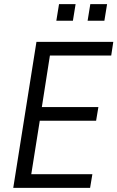

<svg xmlns="http://www.w3.org/2000/svg" viewBox="-20 -907 567 927"><path d="M44 0 156 -705H527L517 -639H221L182 -390H455L444 -324H172L131 -66H426L415 0ZM403 -807 416 -887H497L484 -807ZM252 -807 265 -887H345L332 -807Z"/></svg>

Font: Nunito Sans 10pt Condensed
Style: Italic
Weight: 400
Width: 3
Italic angle: -9°
Designer: Vernon Adams
Foundry: Vernon Adams
Version: Version 3.101;gftools[0.9.27]